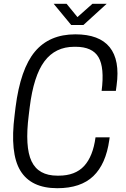

<svg xmlns="http://www.w3.org/2000/svg" viewBox="-20 -970 658 1001"><path d="M259.8 -950.2H327.1L383.8 -880.9L461.9 -950.2H536.1L415 -839.8H351.1ZM134.8 -410.2 129.9 -370.1Q108.9 -204.1 144.5 -129.2Q180.2 -54.2 278.8 -54.2H286.1Q372.1 -54.2 418.5 -104.5Q464.8 -154.8 478 -253.9H551.8L549.8 -240.2Q532.2 -114.7 466.6 -51.8Q400.9 11.2 278.8 11.2Q142.1 11.2 86.4 -79.8Q30.8 -170.9 56.2 -370.1L61 -410.2Q86.4 -610.4 161.9 -700.7Q237.3 -791 373 -791Q497.6 -791 551.8 -723.9Q606 -656.7 587.9 -524.9L584 -496.1H509.8Q525.4 -617.2 493.7 -671.6Q461.9 -726.1 374 -726.1H367.2Q268.6 -726.1 211.9 -650.6Q155.3 -575.2 134.8 -410.2Z"/></svg>

Font: Cooper Hewitt
Style: Book Italic
Weight: 706
Designer: Village Type and Design LLC
Foundry: Cooper Hewitt Smithsonian Design Museum
Version: 1.000